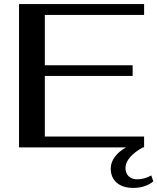

<svg xmlns="http://www.w3.org/2000/svg" viewBox="-20 -720 769 938"><path d="M729 166Q713 180 687.5 189Q662 198 632 198Q579 198 550 172.5Q521 147 521 103Q521 74 540.5 47Q560 20 596 0H73V-700H684V-647H199V-401H628V-349H199V-53H684V0H678Q638 22 615.5 48Q593 74 593 100Q593 126 608.5 141Q624 156 650 156Q686 156 719 137Z"/></svg>

Font: Fahkwang Medium
Style: Regular
Weight: 500
Version: Version 1.000; ttfautohint (v1.6)